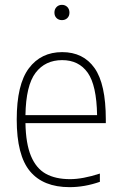

<svg xmlns="http://www.w3.org/2000/svg" viewBox="-20 -763 498 792"><path d="M416.5 -255H85Q86.5 -170.5 107.8 -119.5Q129 -68.5 169 -46.2Q209 -24 269 -24Q321 -24 392 -47V-13Q329 9 267 9Q158.5 9 103.8 -56.5Q49 -122 49 -270Q49 -414.5 99 -481.2Q149 -548 236.5 -548Q323.5 -548 370 -482.2Q416.5 -416.5 416.5 -270ZM85 -288H380.5Q378.5 -411 341.8 -463Q305 -515 236.5 -515Q166.5 -515 126.8 -462.8Q87 -410.5 85 -288ZM204.5 -711Q204.5 -725 213.2 -734Q222 -743 235.5 -743Q249 -743 257.8 -734Q266.5 -725 266.5 -711Q266.5 -697 257.8 -688.5Q249 -680 235.5 -680Q222 -680 213.2 -688.5Q204.5 -697 204.5 -711Z"/></svg>

Font: Encode Sans Semi Condensed Thin
Style: Regular
Weight: 250
Width: 4
Designer: Multiple Designers
Foundry: Impallari Type
Version: Version 2.000